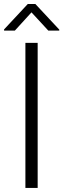

<svg xmlns="http://www.w3.org/2000/svg" viewBox="-21 -921 311 941"><path d="M0 0ZM103.5 0V-710.9H163.6V0ZM269.5 -771H215.8L133.3 -860.4L51.8 -771H-1V-776.9L115.2 -901.4H152.3L269.5 -775.9Z"/></svg>

Font: Heebo Light
Style: Regular
Weight: 300
Designer: Oded Ezer
Foundry: Meir Sadan
Version: Version 2.001; ttfautohint (v1.5.14-ce02) -l 8 -r 50 -G 200 